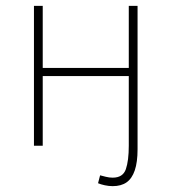

<svg xmlns="http://www.w3.org/2000/svg" viewBox="-20 -498 586 656"><path d="M365 138Q352 138 338 135Q324 132 315 128L322 101Q330 103 341.5 106Q353 109 365 109Q400 109 410 80Q420 51 420 0V-238H126V0H96V-478H126V-266H420V-478H450V12Q450 56 440.5 84Q431 112 412.5 125Q394 138 365 138Z"/></svg>

Font: Source Sans 3 Variable
Style: Regular
Weight: 200
Designer: Paul D. Hunt
Foundry: Adobe Systems Incorporated
Version: Version 3.026